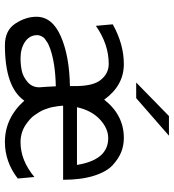

<svg xmlns="http://www.w3.org/2000/svg" viewBox="16 -696 691 762"><g transform="rotate(90 361.0 -314.5)"><path d="M307 -510 440 -640H518L369 -510ZM46 -114Q46 -177 124 -211Q202 -245 321 -247V-279Q319 -343 296 -370Q271 -401 233 -401Q155 -401 82 -350L76 -417Q155 -461 234 -461Q319 -461 375 -383Q436 -461 527 -461Q556 -461 582 -451Q608 -441 634.5 -417Q661 -393 677 -342.5Q693 -292 693 -220H399Q399 -219 399.5 -211.5Q400 -204 401 -199Q402 -194 403.5 -184Q405 -174 407.5 -165.5Q410 -157 414 -146.5Q418 -136 424 -126Q430 -116 437 -106Q444 -96 454.5 -87Q465 -78 477 -70Q507 -51 544 -51Q616 -51 682 -106L688 -40Q622 11 543 11Q448 11 379 -66Q326 11 159 11Q100 11 73 -30.5Q46 -72 46 -114ZM119 -115Q120 -86 146 -68.5Q172 -51 211 -51Q237 -51 260.5 -56Q284 -61 305 -79Q326 -97 326 -126Q326 -129 325.5 -133.5Q325 -138 324 -153.5Q323 -169 322 -191Q231 -189 174 -169Q165 -166 157.5 -162.5Q150 -159 144.5 -155Q139 -151 134.5 -148Q130 -145 127.5 -141Q125 -137 123.5 -134.5Q122 -132 121 -128.5Q120 -125 119.5 -123Q119 -121 119 -118ZM405 -275H634Q614 -399 528 -399Q489 -399 453.5 -366Q418 -333 405 -275Z"/></g></svg>

Font: CMU Sans Serif
Style: Medium
Weight: 500
Version: Version 0.7.0